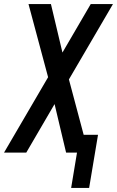

<svg xmlns="http://www.w3.org/2000/svg" viewBox="-35 -755 579 950"><path d="M317 175 346 0H292L235 -240L95 0H-15L203 -373L106 -735H217L274 -495L414 -735H524L306 -362L379 -88H450L406 175Z"/></svg>

Font: Iosevka SS04 Semibold Oblique
Style: Regular
Weight: 600
Italic angle: -9°
Monospace: yes
Designer: Belleve Invis
Foundry: Belleve Invis
Version: Version 19.0.0; ttfautohint (v1.8.4)